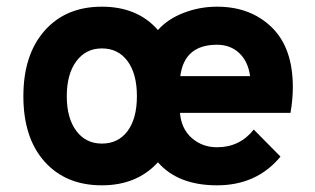

<svg xmlns="http://www.w3.org/2000/svg" viewBox="-20 -543 942 575"><path d="M285 12Q177 12 113.5 -59Q50 -130 50 -255Q50 -379 113.5 -451Q177 -523 285 -523Q392 -523 453 -453Q482 -486 530 -504.5Q578 -523 630 -523Q730 -523 793.5 -461.5Q857 -400 857 -282Q857 -246 850 -205H519Q523 -157 554.5 -129.5Q586 -102 630 -102Q698 -102 740 -155L820 -74Q749 12 630 12Q513 12 453 -57Q390 12 285 12ZM285 -113Q334 -113 362 -150.5Q390 -188 390 -255Q390 -322 362 -360Q334 -398 285 -398Q237 -398 208.5 -359.5Q180 -321 180 -255Q180 -189 208.5 -151Q237 -113 285 -113ZM520 -315H729Q723 -359 696.5 -384Q670 -409 630 -409Q532 -409 520 -315Z"/></svg>

Font: ReCut ExtraBold
Style: Regular
Weight: 800
Designer: Giant Group (for alternate capitals set)
Version: Version 2.002;FEAKit 1.0